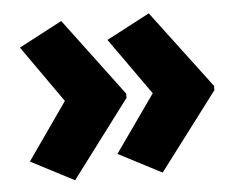

<svg xmlns="http://www.w3.org/2000/svg" viewBox="-41 -571 720 579"><g transform="rotate(-5 318.5 -281.0)"><path d="M606 -274 429 -40 298 -108 420 -281 298 -453 429 -522 606 -287ZM340 -274 164 -40 33 -108 154 -281 33 -453 164 -522 340 -287Z"/></g></svg>

Font: Noto Sans Gurmukhi SemiCondensed Black
Style: Regular
Weight: 900
Width: 4
Designer: Jelle Bosma - Monotype Design Team
Foundry: Monotype Imaging Inc.
Version: Version 2.004; ttfautohint (v1.8.4.7-5d5b)